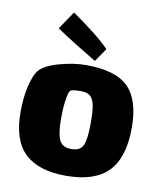

<svg xmlns="http://www.w3.org/2000/svg" viewBox="-80 -747 689 824"><g transform="rotate(10 265.0 -335.0)"><path d="M24 -222Q24 -289 36.5 -339.5Q49 -390 67 -410Q90 -436 151.5 -453Q213 -470 267 -470Q396 -470 451 -415Q506 -360 506 -239Q506 -109 447 -48Q388 13 263 13Q143 13 83.5 -43.5Q24 -100 24 -222ZM329 -229Q329 -278 324 -304.5Q319 -331 305.5 -343.5Q292 -356 264 -356Q224 -356 218 -349Q210 -342 205 -305Q200 -268 200 -228Q200 -160 213.5 -132Q227 -104 266 -104Q305 -104 317 -131.5Q329 -159 329 -229ZM300 -494Q261 -517 208 -550Q155 -583 123 -605L176 -683Q223 -651 270 -614Q317 -577 340 -552Z"/></g></svg>

Font: Lalezar
Style: Regular
Weight: 400
Designer: Borna Izadpanah
Foundry: Borna Izadpanah
Version: Version 1.003